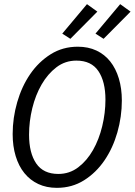

<svg xmlns="http://www.w3.org/2000/svg" viewBox="-20 -893 649 925"><path d="M254 12Q204 12 164.5 -6.5Q125 -25 97.5 -59Q70 -93 55.5 -141Q41 -189 41 -247Q41 -325 63 -401Q85 -477 125.5 -536Q166 -595 224 -631.5Q282 -668 355 -668Q405 -668 444.5 -649.5Q484 -631 511 -597Q538 -563 552.5 -515Q567 -467 567 -409Q567 -331 545.5 -255.5Q524 -180 483.5 -120.5Q443 -61 385 -24.5Q327 12 254 12ZM261 -55Q315 -55 357 -87Q399 -119 428 -170Q457 -221 472.5 -285Q488 -349 488 -413Q488 -500 454 -550.5Q420 -601 348 -601Q294 -601 252 -569Q210 -537 180.5 -486Q151 -435 135.5 -371.5Q120 -308 120 -244Q120 -156 154.5 -105.5Q189 -55 261 -55ZM319 -706 280 -731 399 -873 449 -837ZM479 -706 440 -731 559 -873 609 -837Z"/></svg>

Font: Source Code Pro
Style: Italic
Weight: 400
Italic angle: -11°
Monospace: yes
Designer: Paul D. Hunt, Teo Tuominen
Foundry: Adobe Systems Incorporated
Version: Version 1.050;PS 1.000;hotconv 16.6.51;makeotf.lib2.5.65220